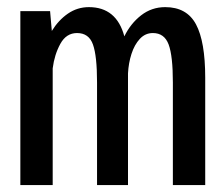

<svg xmlns="http://www.w3.org/2000/svg" viewBox="-20 -532 640 552"><path d="M38.5 0V-500H124L129 -443Q148 -474 175.2 -492.8Q202.5 -511.5 235.5 -511.5Q315 -511.5 337.5 -427.5Q355.5 -464.5 385.8 -488Q416 -511.5 455 -511.5Q517 -511.5 543.5 -462Q570 -412.5 570 -308.5V0H477V-295Q477 -371.5 464.8 -404.2Q452.5 -437 419.5 -437Q397.5 -437 382 -420.2Q366.5 -403.5 358 -377Q349.5 -350.5 348 -321V0H259V-295Q259 -371.5 247.2 -404.2Q235.5 -437 201.5 -437Q170.5 -437 153.5 -406Q136.5 -375 131.5 -335.5V0Z"/></svg>

Font: Trispace Condensed
Style: Regular
Weight: 400
Width: 3
Designer: Tyler Finck
Foundry: Etcetera Type Company
Version: Version 1.210; ttfautohint (v1.8.3)